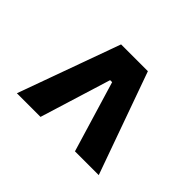

<svg xmlns="http://www.w3.org/2000/svg" viewBox="-129 -836 942 942"><g transform="rotate(-45 342.0 -365.0)"><path d="M77 -81V-246L446 -357V-371L77 -485V-649L608 -457V-271Z"/></g></svg>

Font: Hubot Sans SemiExpanded
Style: Bold
Weight: 700
Width: 6
Designer: Deni Anggara
Foundry: GitHub, Inc., Subsidiary of Microsoft Corporation
Version: Version 2.000